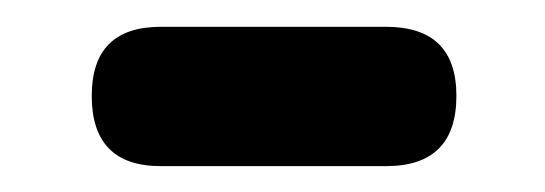

<svg xmlns="http://www.w3.org/2000/svg" viewBox="-20 -359 409 144"><path d="M269.5 -234.4H100.6Q48.8 -234.4 48.8 -287.1Q48.8 -338.9 100.6 -338.9H269.5Q322.3 -338.9 322.3 -287.1Q322.3 -234.4 269.5 -234.4Z"/></svg>

Font: GenSenMaruGothic TW TTF Bold
Style: Regular
Weight: 700
Version: Version 1.301